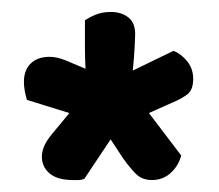

<svg xmlns="http://www.w3.org/2000/svg" viewBox="-20 -669 366 321"><path d="M90 -568 123 -554Q122 -572 122 -589V-635Q129 -640 140 -644.5Q151 -649 165 -649Q183 -649 194.5 -640Q206 -631 206 -612Q206 -607 205 -588.5Q204 -570 202 -551L270 -584Q283 -579 293 -566.5Q303 -554 303 -537Q303 -519 293.5 -511.5Q284 -504 267 -497L229 -480L283 -409Q278 -391 265 -379.5Q252 -368 234 -368Q217 -368 206.5 -379Q196 -390 186 -404L165 -436L121 -370Q116 -368 111.5 -368Q107 -368 102 -368Q76 -368 63 -379Q50 -390 50 -407Q50 -425 67 -445L96 -480L25 -502Q20 -519 20 -532Q20 -552 31.5 -563Q43 -574 63 -574Q75 -574 90 -568Z"/></svg>

Font: Baloo 2 Latin SemiBold
Style: Regular
Weight: 400
Designer: Sarang Kulkarni and Ek Type
Foundry: Ek Type
Version: Version 1.001